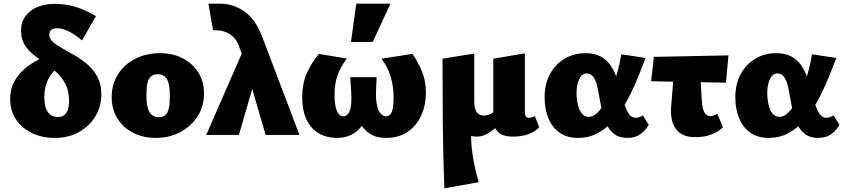

<svg xmlns="http://www.w3.org/2000/svg" viewBox="-20 -731 4570 1040"><path d="M276 16Q207 16 152.5 -10.5Q98 -37 66.5 -84.5Q35 -132 35 -195Q35 -248 56.5 -288Q78 -328 112 -357Q146 -386 183 -405Q220 -424 251.5 -435Q283 -446 299 -450L347 -397Q310 -381 281.5 -355Q253 -329 236.5 -291.5Q220 -254 220 -204Q220 -169 228.5 -145Q237 -121 254 -109Q271 -97 293 -97Q315 -97 328 -107.5Q341 -118 347.5 -137Q354 -156 354 -183Q354 -238 335 -275Q316 -312 286.5 -339Q257 -366 224 -388.5Q191 -411 161 -435Q131 -459 112.5 -490Q94 -521 94 -565Q94 -612 118.5 -644.5Q143 -677 184 -693.5Q225 -710 275 -710Q326 -710 377.5 -697Q429 -684 500 -644L424 -512Q389 -542 354.5 -560Q320 -578 290 -578Q271 -578 259 -570Q247 -562 247 -544Q247 -521 267.5 -503Q288 -485 320 -467.5Q352 -450 388 -429Q424 -408 456 -380Q488 -352 508.5 -313Q529 -274 529 -219Q529 -156 498 -103Q467 -50 410 -17Q353 16 276 16Z M823 16Q754 16 699.5 -12.5Q645 -41 615 -91Q585 -141 585 -205Q585 -275 619 -328.5Q653 -382 712.5 -412.5Q772 -443 846 -443Q916 -443 970 -415Q1024 -387 1054.5 -338Q1085 -289 1085 -224Q1085 -156 1051 -102Q1017 -48 958 -16Q899 16 823 16ZM840 -96Q863 -96 876.5 -108.5Q890 -121 895 -146.5Q900 -172 900 -211Q900 -255 893 -280.5Q886 -306 871 -317.5Q856 -329 834 -329Q812 -329 798 -317Q784 -305 778.5 -280Q773 -255 773 -216Q773 -172 780.5 -146Q788 -120 803.5 -108Q819 -96 840 -96Z M1419 0 1322 -332Q1311 -373 1303 -399Q1295 -425 1289 -441.5Q1283 -458 1278 -471Q1262 -522 1227.5 -544.5Q1193 -567 1150 -567Q1144 -567 1142.5 -567Q1141 -567 1134 -567L1109 -711Q1121 -711 1138.5 -711Q1156 -711 1174 -711Q1242 -711 1303 -669.5Q1364 -628 1401 -530L1602 0ZM1097 0 1311 -490 1370 -331 1274 0Z M1807 16Q1748 16 1705.5 -9.5Q1663 -35 1640 -84Q1617 -133 1617 -204Q1617 -276 1640 -330.5Q1663 -385 1707 -439L1859 -414Q1827 -373 1809.5 -326.5Q1792 -280 1792 -218Q1792 -181 1797.5 -155Q1803 -129 1813.5 -115Q1824 -101 1840 -101Q1863 -101 1875 -132.5Q1887 -164 1882 -238L1877 -313H2020L2017 -244Q2015 -187 2023 -156Q2031 -125 2044.5 -113Q2058 -101 2071 -101Q2087 -101 2096 -113.5Q2105 -126 2108.5 -149Q2112 -172 2112 -203Q2112 -264 2095.5 -317.5Q2079 -371 2046 -413L2214 -439Q2244 -396 2265.5 -344.5Q2287 -293 2287 -227Q2287 -163 2262.5 -107.5Q2238 -52 2190 -18Q2142 16 2070 16Q2007 16 1967.5 -18.5Q1928 -53 1915 -106H1967Q1946 -43 1904 -13.5Q1862 16 1807 16ZM1881 -504 1910 -711H2095L1999 -504Z M2387 289Q2380 114 2378.5 -62Q2377 -238 2377 -413L2549 -441V-176Q2549 -145 2561.5 -125Q2574 -105 2601 -105Q2613 -105 2625 -109Q2637 -113 2649 -120.5Q2661 -128 2669 -138L2704 -78Q2681 -53 2658 -33.5Q2635 -14 2611.5 -2.5Q2588 9 2561 9Q2543 9 2525.5 4Q2508 -1 2492 -12L2533 -48Q2528 28 2539.5 104.5Q2551 181 2573 256ZM2759 9Q2718 9 2694.5 -3.5Q2671 -16 2661.5 -39Q2652 -62 2652 -94V-413L2823 -442V-124Q2823 -110 2828 -101.5Q2833 -93 2844 -93Q2852 -93 2860.5 -95.5Q2869 -98 2877 -102L2901 -41Q2881 -20 2845.5 -5.5Q2810 9 2759 9Z M3110 16Q3051 16 3011 -12.5Q2971 -41 2950.5 -90.5Q2930 -140 2930 -203Q2930 -277 2959.5 -330.5Q2989 -384 3039 -413.5Q3089 -443 3151 -443Q3199 -443 3231.5 -426Q3264 -409 3284.5 -380.5Q3305 -352 3318 -316.5Q3331 -281 3340 -246Q3351 -202 3362 -167.5Q3373 -133 3387 -113Q3401 -93 3424 -93Q3432 -93 3441.5 -96Q3451 -99 3462 -106L3494 -55Q3480 -28 3451.5 -6Q3423 16 3378 16Q3335 16 3308 -4.5Q3281 -25 3265.5 -57.5Q3250 -90 3241.5 -128.5Q3233 -167 3227 -202Q3221 -238 3214 -267.5Q3207 -297 3193.5 -315Q3180 -333 3157 -333Q3140 -333 3128 -319Q3116 -305 3109.5 -281Q3103 -257 3103 -225Q3103 -194 3110 -164Q3117 -134 3131.5 -116Q3146 -98 3169 -98Q3193 -98 3215.5 -120Q3238 -142 3259 -178Q3280 -214 3297.5 -259Q3315 -304 3327 -350.5Q3339 -397 3345 -437L3477 -417Q3454 -356 3428 -294Q3402 -232 3371 -176.5Q3340 -121 3301.5 -77.5Q3263 -34 3216 -9Q3169 16 3110 16Z M3507 -291 3522 -423 3926 -431 3912 -283ZM3615 -148 3636 -414H3768L3781 -192Q3782 -180 3784.5 -158.5Q3787 -137 3797 -119.5Q3807 -102 3827 -102Q3837 -102 3848 -106Q3859 -110 3865 -116L3896 -42Q3877 -21 3838 -4.5Q3799 12 3746 12Q3706 12 3679.5 -1Q3653 -14 3638 -37Q3623 -60 3618 -88.5Q3613 -117 3615 -148Z M4143 16Q4084 16 4044 -12.5Q4004 -41 3983.5 -90.5Q3963 -140 3963 -203Q3963 -277 3992.5 -330.5Q4022 -384 4072 -413.5Q4122 -443 4184 -443Q4232 -443 4264.5 -426Q4297 -409 4317.5 -380.5Q4338 -352 4351 -316.5Q4364 -281 4373 -246Q4384 -202 4395 -167.5Q4406 -133 4420 -113Q4434 -93 4457 -93Q4465 -93 4474.5 -96Q4484 -99 4495 -106L4527 -55Q4513 -28 4484.5 -6Q4456 16 4411 16Q4368 16 4341 -4.5Q4314 -25 4298.5 -57.5Q4283 -90 4274.5 -128.5Q4266 -167 4260 -202Q4254 -238 4247 -267.5Q4240 -297 4226.5 -315Q4213 -333 4190 -333Q4173 -333 4161 -319Q4149 -305 4142.5 -281Q4136 -257 4136 -225Q4136 -194 4143 -164Q4150 -134 4164.5 -116Q4179 -98 4202 -98Q4226 -98 4248.5 -120Q4271 -142 4292 -178Q4313 -214 4330.5 -259Q4348 -304 4360 -350.5Q4372 -397 4378 -437L4510 -417Q4487 -356 4461 -294Q4435 -232 4404 -176.5Q4373 -121 4334.5 -77.5Q4296 -34 4249 -9Q4202 16 4143 16Z"/></svg>

Font: Ysabeau Office Black
Style: Regular
Weight: 900
Designer: Christian Thalmann (Catharsis Fonts)
Version: Version 2.001;gftools[0.9.30]; featfreeze: tnum,lnum,ss02